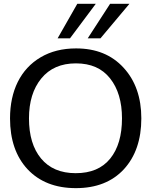

<svg xmlns="http://www.w3.org/2000/svg" viewBox="-20 -978 834 1009"><path d="M507.8 -776.4 660.2 -958H558.6L440.9 -776.4ZM347.7 -776.4 483.4 -958H386.2L282.7 -776.4ZM378.9 10.7C485.8 10.7 569.8 -22.5 630.9 -88.4C691.9 -154.8 722.7 -244.1 722.7 -356C722.7 -465.8 691.4 -554.7 629.4 -622.1C567.4 -689.9 484.4 -723.6 379.9 -723.6C308.1 -723.6 246.1 -708 193.4 -676.8C87.9 -614.7 32.7 -501 32.7 -356C32.7 -243.7 63.5 -154.3 125 -88.4C187 -22.5 271.5 10.7 378.9 10.7ZM377.9 -67.9C298.8 -67.9 238.3 -93.8 195.8 -145C153.3 -196.3 132.3 -266.6 132.3 -356C132.3 -442.9 153.8 -512.7 196.8 -565.4C240.2 -618.7 300.8 -645 378.9 -645C457.5 -645 517.1 -618.7 558.6 -565.9C600.1 -513.7 621.1 -443.4 621.1 -356C621.1 -266.6 600.6 -195.8 559.1 -144.5C517.6 -93.3 457.5 -67.9 377.9 -67.9Z"/></svg>

Font: Ride
Style: Regular
Weight: 400
Version: Version 3.000